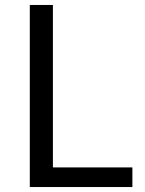

<svg xmlns="http://www.w3.org/2000/svg" viewBox="-20 -753 582 773"><path d="M100 0H513V-79H193V-733H100Z"/></svg>

Font: Noto Sans Japanese Regular
Style: Regular
Weight: 400
Designer: Ryoko NISHIZUKA (kana & ideographs); Paul D. Hunt (Latin, Greek & Cyrillic); Wenlong ZHANG (bopomofo); Sandoll Communica
Foundry: Adobe Systems Incorporated
Version: Version 1.000;PS 1;hotconv 1.0.78;makeotf.lib2.5.61930